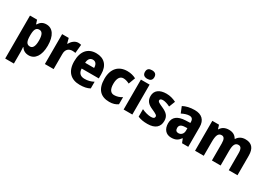

<svg xmlns="http://www.w3.org/2000/svg" viewBox="6 -1792 4246 3057"><g transform="rotate(30 2129.0 -264.0)"><path d="M363 -560C295 -560 255 -530 224 -479H217L194 -550H64V240H224V32C224 1 221 -30 219 -62H224C251 -21 292 10 361 10C473 10 550 -91 550 -275C550 -458 479 -560 363 -560ZM307 -430C360 -430 387 -382 387 -276C387 -172 360 -122 308 -122C245 -122 224 -172 224 -270V-291C226 -386 247 -430 307 -430Z M948 -560C887 -560 835 -513 808 -460H800L776 -550H655V0H816V-276C815 -370 872 -402 930 -402C957 -402 974 -399 987 -396L1002 -553C987 -557 966 -560 948 -560Z M1280 -559C1130 -559 1037 -462 1037 -271C1037 -84 1137 10 1298 10C1378 10 1432 -2 1482 -29V-152C1427 -123 1379 -111 1317 -111C1240 -111 1200 -154 1198 -231H1513V-309C1513 -470 1426 -559 1280 -559ZM1285 -443C1337 -443 1365 -402 1365 -338H1200C1204 -411 1237 -443 1285 -443Z M1842 10C1906 10 1956 -6 1997 -35V-166C1954 -138 1905 -122 1855 -122C1793 -122 1756 -169 1756 -273C1756 -376 1793 -429 1854 -429C1892 -429 1928 -417 1966 -398L2012 -521C1967 -545 1913 -560 1851 -560C1693 -560 1593 -459 1593 -272C1593 -77 1686 10 1842 10Z M2183 -768C2132 -768 2097 -748 2097 -689C2097 -632 2133 -611 2183 -611C2233 -611 2270 -632 2270 -689C2270 -747 2234 -768 2183 -768ZM2263 -550H2103V0H2263Z M2756 -165C2756 -256 2708 -298 2622 -337C2537 -375 2519 -385 2519 -410C2519 -431 2538 -443 2573 -443C2610 -443 2661 -426 2706 -403L2750 -515C2691 -544 2635 -560 2570 -560C2445 -560 2366 -504 2366 -401C2366 -315 2410 -269 2495 -232C2582 -194 2602 -180 2602 -155C2602 -128 2581 -115 2535 -115C2488 -115 2421 -132 2367 -159V-21C2421 2 2475 10 2544 10C2687 10 2756 -57 2756 -165Z M3091 -559C3006 -559 2934 -542 2877 -511L2922 -399C2972 -424 3020 -440 3061 -440C3105 -440 3130 -417 3130 -361V-346L3047 -343C2902 -337 2825 -280 2825 -165C2825 -57 2884 10 2979 10C3061 10 3102 -16 3144 -73H3148L3177 0H3291V-363C3291 -492 3218 -559 3091 -559ZM3086 -248 3131 -250V-204C3131 -146 3093 -109 3044 -109C3009 -109 2987 -129 2987 -172C2987 -220 3015 -245 3086 -248Z M4022 -560C3956 -560 3905 -532 3873 -481H3866C3840 -529 3794 -560 3719 -560C3646 -560 3594 -529 3567 -480H3561L3539 -550H3416V0H3576V-252C3576 -367 3595 -427 3661 -427C3705 -427 3726 -392 3726 -312V0H3886V-268C3886 -372 3907 -427 3970 -427C4014 -427 4036 -394 4036 -312V0H4196V-359C4196 -497 4136 -560 4022 -560Z"/></g></svg>

Font: Noto Sans Georgian SemiCondensed ExtraBold
Style: Regular
Weight: 800
Width: 4
Designer: Monotype Design Team, Akaki Razmadze
Foundry: Google LLC
Version: Version 2.005